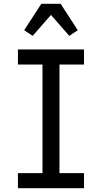

<svg xmlns="http://www.w3.org/2000/svg" viewBox="-20 -997 540 1017"><path d="M75 0V-80H205V-655H75V-735H425V-655H295V-80H425V0ZM153 -807 108 -837 199 -977H301L392 -837L347 -807L250 -918Z"/></svg>

Font: Iosevka SS18 Medium
Style: Regular
Weight: 500
Monospace: yes
Designer: Belleve Invis
Foundry: Belleve Invis
Version: Version 25.1.1; ttfautohint (v1.8.4)